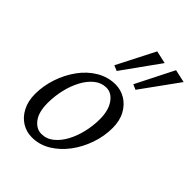

<svg xmlns="http://www.w3.org/2000/svg" viewBox="-197 -756 859 859"><g transform="rotate(45 233.0 -326.5)"><path d="M160.2 7.8Q126 7.8 97.2 -9.8Q68.4 -27.3 50.8 -61Q33.2 -94.7 33.2 -139.6Q33.2 -191.4 50.3 -242.2Q67.4 -293 97.7 -334.5Q127.9 -376 169.4 -400.4Q210.9 -424.8 257.8 -424.8Q292 -424.8 321.3 -407.2Q350.6 -389.6 368.7 -356.4Q386.7 -323.2 386.7 -277.3Q386.7 -225.6 369.1 -174.8Q351.6 -124 320.8 -83Q290 -42 249 -17.1Q208 7.8 160.2 7.8ZM179.7 -33.2Q211.9 -33.2 237.3 -53.7Q262.7 -74.2 280.8 -107.4Q298.8 -140.6 308.6 -181.6Q318.4 -222.7 318.4 -264.6Q318.4 -320.3 295.4 -353Q272.5 -385.7 239.3 -385.7Q208 -385.7 182.6 -365.2Q157.2 -344.7 139.2 -311Q121.1 -277.3 111.3 -235.8Q101.6 -194.3 101.6 -151.4Q101.6 -93.8 124.5 -63.5Q147.5 -33.2 179.7 -33.2ZM337.9 -470.7 313.5 -481.4 404.3 -661.1 465.8 -647.5ZM218.8 -470.7 193.4 -481.4 285.2 -661.1 345.7 -647.5Z"/></g></svg>

Font: Crimson Pro Light
Style: Italic
Weight: 300
Italic angle: -12°
Designer: Jacques Le Bailly
Foundry: Baron von Fonthausen
Version: Version 1.003